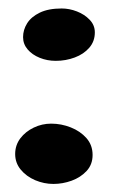

<svg xmlns="http://www.w3.org/2000/svg" viewBox="-20 -469 282 462"><path d="M108.6 -26.4Q85.9 -26.4 64.6 -35.4Q43.4 -44.5 29.9 -60.8Q16.5 -77.1 16.5 -98.4Q16.5 -119.6 28.9 -136.1Q41.4 -152.5 61.3 -162Q81.2 -171.5 103.1 -171.5Q127.5 -171.5 150.4 -162.4Q173.2 -153.4 188 -136.7Q202.8 -119.9 202.8 -96.2Q202.8 -73.1 188.4 -57.6Q174 -42.1 152.4 -34.2Q130.9 -26.4 108.6 -26.4ZM114.2 -322.6Q93.6 -322.6 75.6 -329.9Q57.5 -337.2 46.5 -350.1Q35.5 -363 35.5 -379.7Q35.5 -397.1 45.3 -412.9Q55.1 -428.6 75.8 -438.6Q96.5 -448.6 128.5 -448.6Q146.8 -448.6 165.1 -441.5Q183.4 -434.4 195.8 -421.4Q208.2 -408.5 208.2 -391.1Q208.2 -369.5 194.8 -354.1Q181.4 -338.7 159.9 -330.7Q138.4 -322.6 114.2 -322.6Z"/></svg>

Font: Gluten Thin
Style: Regular
Weight: 100
Designer: Tyler Finck
Foundry: Etcetera Type Company
Version: Version 1.300